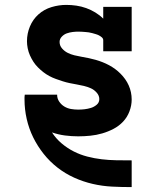

<svg xmlns="http://www.w3.org/2000/svg" viewBox="-20 -548 640 783"><path d="M516 215Q476 215 436.5 213Q397 211 358 202Q319 193 282.5 176.5Q246 160 214.5 135.5Q183 111 158 79.5Q133 48 115.5 12.5Q98 -23 89 -62.5Q80 -102 80 -142Q80 -147 80 -152Q80 -157 81 -162H213V-161Q213 -146 221.5 -133.5Q230 -121 242.5 -113.5Q255 -106 269.5 -103.5Q284 -101 299 -101Q312 -101 325 -102.5Q338 -104 351 -108Q364 -112 374.5 -121Q385 -130 385 -144Q385 -158 374.5 -170Q364 -182 350.5 -188Q337 -194 322.5 -197.5Q308 -201 293.5 -203.5Q279 -206 264.5 -209Q250 -212 236 -216.5Q222 -221 208 -226Q194 -231 181 -238Q168 -245 156.5 -254Q145 -263 134.5 -273.5Q124 -284 116 -296.5Q108 -309 102 -322.5Q96 -336 93 -351Q90 -366 90 -380Q90 -411 102 -440Q114 -469 137 -489.5Q160 -510 190 -519Q220 -528 250 -528Q271 -528 291.5 -525Q312 -522 331.5 -515Q351 -508 369 -497Q387 -486 401 -472V-520H517V-339H401V-384Q401 -391 395 -396Q389 -401 383 -404Q377 -407 370 -409Q363 -411 356 -413Q349 -415 342 -416Q335 -417 328 -417.5Q321 -418 314 -418.5Q307 -419 300 -419Q288 -419 276 -417.5Q264 -416 252.5 -412Q241 -408 232 -398.5Q223 -389 223 -377Q223 -362 233 -350.5Q243 -339 256 -332.5Q269 -326 283.5 -322.5Q298 -319 312.5 -316.5Q327 -314 341.5 -311Q356 -308 370 -304Q384 -300 398 -294.5Q412 -289 425 -282Q438 -275 449.5 -266.5Q461 -258 471.5 -247.5Q482 -237 490.5 -225Q499 -213 505 -199.5Q511 -186 514 -171.5Q517 -157 517 -142Q517 -118 508 -94Q499 -70 482 -52Q465 -34 443 -22.5Q421 -11 397 -4Q373 3 348 5.5Q323 8 299 8Q272 8 245 4.5Q218 1 192 -8Q208 17 231 36.5Q254 56 280.5 69.5Q307 83 336 90.5Q365 98 394.5 101.5Q424 105 454 105.5Q484 106 514 106H517V215Z"/></svg>

Font: Iosevka Etoile Heavy
Style: Regular
Weight: 900
Designer: Belleve Invis
Foundry: Belleve Invis
Version: Version 22.1.2; ttfautohint (v1.8.4)